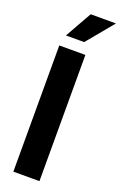

<svg xmlns="http://www.w3.org/2000/svg" viewBox="-178 -992 653 1040"><g transform="rotate(20 148.5 -472.0)"><path d="M200.2 0H49.8V-727.5H200.2ZM151.8 -944.4H297.5L170.3 -790.7H65.2Z"/></g></svg>

Font: Intratopia Thin
Style: Regular
Weight: 100
Designer: Rasmus Andersson
Foundry: rsms
Version: Version 3.000;Glyphs 3.2.3 (3260)